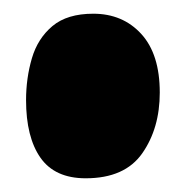

<svg xmlns="http://www.w3.org/2000/svg" viewBox="-20 -250 270 280"><path d="M116 -230Q159 -230 186 -200.5Q213 -171 213 -115Q213 -63 187.5 -26.5Q162 10 105 10Q60 10 39 -20Q18 -50 18 -104Q18 -136 26.5 -165Q35 -194 56.5 -212Q78 -230 116 -230Z"/></svg>

Font: DynaPuff Condensed SemiBold
Style: Regular
Weight: 600
Width: 3
Designer: Toshi Omagari, Jennifer Daniel
Foundry: Google Fonts
Version: Version 2.000